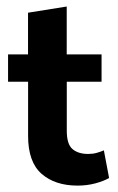

<svg xmlns="http://www.w3.org/2000/svg" viewBox="-20 -570 369 600"><path d="M222.3 10Q152.1 10 110 -26.8Q67.8 -63.6 67.8 -144.9V-314.5H5.2V-400H67.6V-530.3L188.5 -549.6V-400H297.4V-314.5H188.7V-161.2Q188.7 -119.3 206.6 -104.1Q224.4 -88.9 255.6 -88.9Q270.4 -88.9 282.6 -92.4Q294.8 -95.9 304.6 -100.1L320.9 -13.8Q304.1 -4 278 3Q252 10 222.3 10Z"/></svg>

Font: Rokkitt SemiBold
Style: Regular
Weight: 600
Designer: Vernon Adams
Foundry: Vernon Adams
Version: Version 3.103